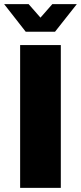

<svg xmlns="http://www.w3.org/2000/svg" viewBox="-45 -905 390 925"><path d="M52 0V-688H248V0ZM-25 -885H93L172 -795H128L207 -885H325L220 -752H79Z"/></svg>

Font: Archivo Condensed Black
Style: Regular
Weight: 900
Width: 3
Designer: Hector Gatti
Foundry: Omnibus-Type
Version: Version 2.001